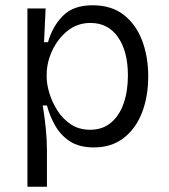

<svg xmlns="http://www.w3.org/2000/svg" viewBox="-20 -547 639 728"><path d="M84 161V-515H153L147 -387H162Q179 -447 218.5 -487Q258 -527 331 -527Q403 -527 449.5 -490.5Q496 -454 519 -393Q542 -332 542 -258Q542 -180 518 -119Q494 -58 448 -23Q402 12 336 12Q280 12 244.5 -11.5Q209 -35 188.5 -72Q168 -109 158 -147H142Q149 -106 153.5 -61Q158 -16 158 23V161ZM322 -55Q369 -55 401 -82Q433 -109 449 -155.5Q465 -202 465 -261Q465 -352 427.5 -406Q390 -460 323 -460Q273 -460 236 -430Q199 -400 178 -355Q157 -310 157 -264V-254Q157 -228 167 -194.5Q177 -161 197 -129Q217 -97 248 -76Q279 -55 322 -55Z"/></svg>

Font: Bricolage Grotesque 12pt Light
Style: Regular
Weight: 300
Designer: Mathieu Triay
Foundry: Atelier Triay
Version: Version 1.001; ttfautohint (v1.8.4.7-5d5b);gftools[0.9.33.de